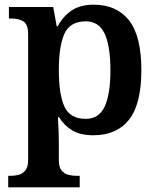

<svg xmlns="http://www.w3.org/2000/svg" viewBox="-20 -566 673 819"><path d="M15 233V184H25Q43 184 60 179.5Q77 175 88.5 160.5Q100 146 100 117V-418Q100 -463 79.5 -475Q59 -487 29 -487H18V-536H207L222 -454H226Q248 -495 284.5 -520.5Q321 -546 379 -546Q478 -546 530.5 -479Q583 -412 583 -267Q583 -122 530.5 -55.5Q478 11 378 11Q323 11 288 -10Q253 -31 232 -66H227Q229 -38 230 -7.5Q231 23 231 46V118Q231 147 242.5 161Q254 175 271 179.5Q288 184 306 184H320V233ZM346 -59Q402 -59 426.5 -111.5Q451 -164 451 -267Q451 -369 426.5 -422Q402 -475 346 -475Q279 -475 255 -422.5Q231 -370 231 -267Q231 -163 255 -111Q279 -59 346 -59Z"/></svg>

Font: Noto Serif Myanmar SemiBold
Style: Regular
Weight: 600
Designer: Ben Mitchell and the Monotype Design Team
Foundry: Monotype Imaging Inc.
Version: Version 2.106; ttfautohint (v1.8.4.7-5d5b)